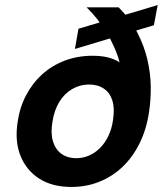

<svg xmlns="http://www.w3.org/2000/svg" viewBox="-20 -729 660 761"><path d="M263 12Q187 12 135.5 -21Q84 -54 61 -112Q38 -170 50 -246Q58 -303 83.5 -351.5Q109 -400 148 -435Q187 -470 237.5 -489Q288 -508 347 -508Q381 -508 407.5 -501.5Q434 -495 454 -482Q446 -512 433 -541.5Q420 -571 403 -599Q386 -627 366 -652.5Q346 -678 323 -700H450Q497 -653 524.5 -599.5Q552 -546 564.5 -491.5Q577 -437 577.5 -385Q578 -333 571 -287Q561 -217 533.5 -161.5Q506 -106 465.5 -67.5Q425 -29 373.5 -8.5Q322 12 263 12ZM282 -102Q309 -102 333 -112.5Q357 -123 376.5 -142.5Q396 -162 409.5 -190Q423 -218 428 -254Q435 -299 425.5 -330Q416 -361 392 -377.5Q368 -394 333 -394Q297 -394 266 -376Q235 -358 215 -325Q195 -292 188 -247Q180 -201 190 -168.5Q200 -136 224 -119Q248 -102 282 -102ZM277 -535 291 -615 605 -709 590 -629Z"/></svg>

Font: DM Sans 10pt
Style: Bold Italic
Weight: 700
Italic angle: -10°
Version: Version 4.004;gftools[0.9.30]